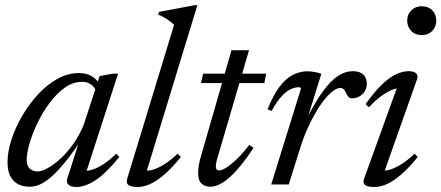

<svg xmlns="http://www.w3.org/2000/svg" viewBox="-20 -736 1760 766"><path d="M248.5 -24 302 -190.5H313.5Q274.5 -132.5 243.5 -93.8Q212.5 -55 187 -32.5Q161.5 -10 140.2 -0.5Q119 9 99.5 9Q72.5 9 52.5 -1.2Q32.5 -11.5 21.2 -33Q10 -54.5 10 -89Q10 -129.5 25.2 -177.5Q40.5 -225.5 67.8 -272.5Q95 -319.5 130.8 -358.5Q166.5 -397.5 208.5 -421Q250.5 -444.5 295 -444.5Q324 -444.5 343.8 -433.2Q363.5 -422 379.5 -399.5L362.5 -375Q356.5 -389.5 342.5 -399.5Q328.5 -409.5 307 -409.5Q271.5 -409.5 239 -386.5Q206.5 -363.5 178.8 -326.5Q151 -289.5 130.5 -247.2Q110 -205 98.2 -165.2Q86.5 -125.5 86.5 -97.5Q86.5 -74 99 -63Q111.5 -52 130.5 -52Q146.5 -52 170.8 -65.5Q195 -79 221.8 -103.5Q248.5 -128 273 -162.8Q297.5 -197.5 314.5 -239.5L377.5 -432.5L430 -442H451L320 -37L311 -55.5Q327 -52.5 348.5 -59.2Q370 -66 394.5 -82.2Q419 -98.5 444 -123L456 -109.5Q401 -42.5 360 -16.2Q319 10 285 10Q263 10 253.2 0.8Q243.5 -8.5 248.5 -24Z M674.5 -637Q665.5 -645.5 656.5 -652.2Q647.5 -659 636.5 -665.5Q625.5 -672 611 -677.5L614.5 -688.5L757.5 -715.5H767.5L561.5 -41L555 -56Q570 -53 591 -59.2Q612 -65.5 637 -81.5Q662 -97.5 689 -123L701.5 -109.5Q665 -64.5 634.2 -38.5Q603.5 -12.5 577.8 -1.2Q552 10 529.5 10Q504.5 10 493.2 2.5Q482 -5 487.5 -23Z M781.5 -404.5 790.5 -442H1042L1034.5 -404.5ZM848 -107.5Q845.5 -99.5 844 -93Q842.5 -86.5 841.8 -81.5Q841 -76.5 841 -72.5Q841 -64 844.5 -60Q848 -56 854 -56Q865 -56 883.5 -67.8Q902 -79.5 925.5 -102Q949 -124.5 974.5 -158L991.5 -146.5Q967 -108.5 943.8 -79.8Q920.5 -51 898.8 -31Q877 -11 857 -1Q837 9 819 9Q797.5 9 784 -3.5Q770.5 -16 770.5 -46.5Q770.5 -59.5 773.2 -77.2Q776 -95 784 -120.5L903.5 -535.5H973.5Z M1181 -383.5Q1180 -385.5 1178.2 -386.8Q1176.5 -388 1173 -388Q1156.5 -388 1139.2 -380Q1122 -372 1103.2 -351.5Q1084.5 -331 1063.5 -293.5L1047.5 -300Q1071 -358.5 1096.2 -391.2Q1121.5 -424 1149.2 -437.8Q1177 -451.5 1205.5 -451.5Q1215.5 -451.5 1225 -450.2Q1234.5 -449 1243.5 -447Q1252.5 -445 1262 -441.5L1206.5 -263H1204Q1238.5 -331 1269 -372.5Q1299.5 -414 1328.5 -433Q1357.5 -452 1387 -452Q1416 -452 1429.8 -438Q1443.5 -424 1443.5 -402Q1443.5 -385 1435 -371.5Q1426.5 -358 1413 -350.8Q1399.5 -343.5 1383.5 -343.5Q1376.5 -343.5 1371.5 -348Q1366.5 -352.5 1361.5 -363.5Q1356.5 -375 1351 -380Q1345.5 -385 1338 -385Q1325 -385 1308.8 -373Q1292.5 -361 1274.8 -339.2Q1257 -317.5 1239.5 -287.2Q1222 -257 1205.8 -220.8Q1189.5 -184.5 1177 -143.5L1132 0H1062Z M1432.5 -23 1567.5 -396.5 1581 -385Q1565.5 -386 1544.8 -377.8Q1524 -369.5 1500.2 -352.2Q1476.5 -335 1452 -308L1438.5 -320.5Q1475 -371.5 1505 -400Q1535 -428.5 1561 -440.2Q1587 -452 1610 -452Q1631.5 -452 1640.5 -443.2Q1649.5 -434.5 1643.5 -419L1508.5 -37L1499.5 -56Q1515 -53 1535.8 -59.2Q1556.5 -65.5 1581.8 -81.2Q1607 -97 1634 -123L1646.5 -109.5Q1610 -64.5 1579.2 -38.5Q1548.5 -12.5 1522.8 -1.2Q1497 10 1474 10Q1446 10 1436.2 2Q1426.5 -6 1432.5 -23ZM1604.5 -654Q1604.5 -670 1612 -682.8Q1619.5 -695.5 1632.2 -703.2Q1645 -711 1662.5 -711Q1689 -711 1704.8 -694.5Q1720.5 -678 1720.5 -654Q1720.5 -637.5 1713.2 -624.5Q1706 -611.5 1693 -603.8Q1680 -596 1662.5 -596Q1636.5 -596 1620.5 -612.8Q1604.5 -629.5 1604.5 -654Z"/></svg>

Font: Newsreader 28pt
Style: Italic
Weight: 400
Italic angle: -17°
Version: Version 1.003